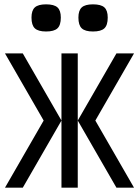

<svg xmlns="http://www.w3.org/2000/svg" viewBox="-20 -864 640 884"><path d="M338 -309 516 -618H597L419 -309ZM3 0 181 -309H263L85 0ZM181 -309 3 -618H85L263 -309ZM263 0V-618H338V0ZM516 0 338 -309H419L597 0ZM408 -719Q372 -719 356.5 -733.5Q341 -748 341 -783Q341 -816 356.5 -830Q372 -844 408 -844Q445 -844 460.5 -830Q476 -816 476 -783Q476 -748 460.5 -733.5Q445 -719 408 -719ZM192 -719Q156 -719 140.5 -733.5Q125 -748 125 -783Q125 -816 140.5 -830Q156 -844 192 -844Q229 -844 244.5 -830Q260 -816 260 -783Q260 -748 244.5 -733.5Q229 -719 192 -719Z"/></svg>

Font: Victor Mono
Style: Regular
Weight: 400
Monospace: yes
Designer: Rune Bjørnerås
Version: Version 1.561;gftools[0.9.30]